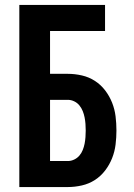

<svg xmlns="http://www.w3.org/2000/svg" viewBox="-20 -755 540 775"><path d="M58 0V-735H404V-630H182V-457H254Q282 -457 310.5 -450.5Q339 -444 363 -428.5Q387 -413 404.5 -390Q422 -367 432.5 -340.5Q443 -314 446.5 -285.5Q450 -257 450 -228Q450 -200 446.5 -171.5Q443 -143 432.5 -116.5Q422 -90 404.5 -67Q387 -44 363 -28.5Q339 -13 310.5 -6.5Q282 0 254 0ZM182 -105H254Q267 -105 279.5 -111Q292 -117 300.5 -127Q309 -137 314 -149.5Q319 -162 321.5 -175Q324 -188 325 -201.5Q326 -215 326 -228Q326 -242 325 -255Q324 -268 321.5 -281Q319 -294 314 -306.5Q309 -319 300.5 -329.5Q292 -340 279.5 -346Q267 -352 254 -352H182Z"/></svg>

Font: Iosevka Curly Extrabold
Style: Regular
Weight: 800
Monospace: yes
Designer: Belleve Invis
Foundry: Belleve Invis
Version: Version 22.1.2; ttfautohint (v1.8.4)